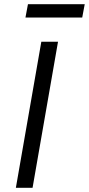

<svg xmlns="http://www.w3.org/2000/svg" viewBox="-20 -900 426 920"><path d="M178 -700H258L136 0H56ZM114 -880H386L374 -816H102Z"/></svg>

Font: Fixel Italic Variable Display Thin
Style: Italic
Weight: 100
Italic angle: -10°
Designer: AlfaBravo + MacPaw
Foundry: Kyrylo Tkachov, Marchela Mozhyna, Serhii Makarenko, Maria Weinstein, Zakhar Kryvoshyya
Version: Version 1.210;Glyphs 3.2 (3217)